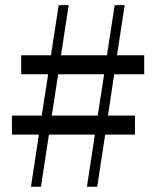

<svg xmlns="http://www.w3.org/2000/svg" viewBox="-20 -710 594 730"><path d="M97.7 0 127.9 -198.2H25.4V-270.5H138.7L163.1 -427.7H60.5V-500H173.8L203.1 -690.4H241.2L211.9 -500H386.7L416 -690.4H454.1L424.8 -500H528.3V-427.7H414.1L390.6 -270.5H493.2V-198.2H379.9L349.6 0H310.5L340.8 -198.2H166L135.7 0ZM176.8 -270.5H351.6L376 -427.7H201.2Z"/></svg>

Font: Bpmf GenRyu Min R
Style: R
Weight: 400
Foundry: But Ko
Version: Version 1.320